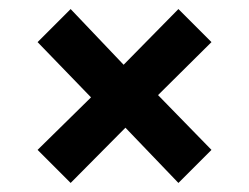

<svg xmlns="http://www.w3.org/2000/svg" viewBox="-20 -519 550 424"><path d="M374 -499 447 -426 329 -309 447 -188 374 -115 257 -237 136 -115 63 -188 181 -304 63 -426 136 -499 253 -376Z"/></svg>

Font: FiraGO Medium
Style: Regular
Weight: 500
Designer: bBox Type
Foundry: bBox Type GmbH
Version: Version 1.001;PS 001.001;hotconv 1.0.88;makeotf.lib2.5.64775